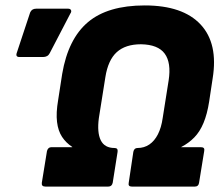

<svg xmlns="http://www.w3.org/2000/svg" viewBox="-20 -687 817 707"><path d="M147 0Q132 0 134 -14L153 -131Q157 -145 169 -145H246V-146Q223 -161 208.5 -183Q194 -205 190 -238Q186 -271 194 -318L209 -415Q231 -544 304 -605.5Q377 -667 513 -667Q653 -667 718.5 -597Q784 -527 763 -398L750 -312Q743 -267 729.5 -234.5Q716 -202 695.5 -181Q675 -160 648 -146L647 -145H720Q735 -145 732 -131L713 -14Q711 0 698 0H465Q451 0 454 -14L471 -128Q474 -142 486 -142Q511 -142 530 -155Q549 -168 561.5 -192.5Q574 -217 579 -252L601 -391Q611 -456 586.5 -489.5Q562 -523 499 -524Q442 -524 410 -495Q378 -466 368 -403L344 -252Q337 -199 351 -170.5Q365 -142 402 -142Q415 -142 413 -128L395 -14Q392 0 379 0ZM52 -477Q36 -477 42 -493L91 -641Q97 -655 113 -655H231Q239 -655 241.5 -649.5Q244 -644 239 -637L163 -491Q156 -477 138 -477Z"/></svg>

Font: Sofia Sans Black
Style: Italic
Weight: 900
Italic angle: -9°
Version: Version 4.100-B